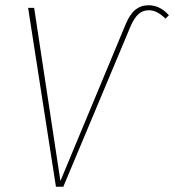

<svg xmlns="http://www.w3.org/2000/svg" viewBox="-20 -711 663 731"><path d="M87 -681H110L210 -22L459 -620Q475 -658 496 -674.5Q517 -691 546 -691Q589 -691 623 -653L610 -640Q578 -672 547 -672Q524 -672 508 -658Q492 -644 478 -613L221 0H193Z"/></svg>

Font: Fira Sans Condensed Thin
Style: Italic
Weight: 250
Width: 3
Italic angle: -8°
Designer: Carrois Corporate & Edenspiekermann AG
Foundry: Carrois Corporate GbR & Edenspiekermann AG
Version: Version 4.203